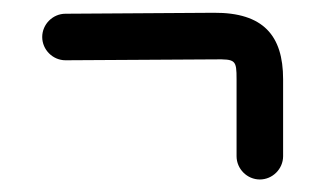

<svg xmlns="http://www.w3.org/2000/svg" viewBox="-20 -380 525 302"><path d="M425.3 -134.3V-255.4C425.3 -324.2 394 -360.4 316.4 -359.9L83 -358.4C63 -358.4 46.4 -341.8 46.4 -321.8C46.4 -301.8 63 -285.2 83 -285.2L317.4 -286.6C350.6 -287.1 352.1 -285.6 352.1 -255.4V-134.3C352.1 -114.3 368.7 -97.7 388.7 -97.7C408.7 -97.7 425.3 -114.3 425.3 -134.3Z"/></svg>

Font: Velvelyne
Style: Regular
Weight: 400
Designer: Manon Van der Borght et Mariel Nils
Foundry: Velvetyne
Version: Version 1.070;Glyphs 3.3.1 (3343)